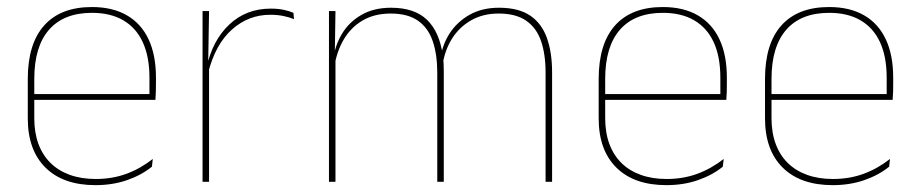

<svg xmlns="http://www.w3.org/2000/svg" viewBox="-20 -517 2612 546"><path d="M251.5 9.5Q160 9.5 109.5 -40.2Q59 -90 59 -180.5V-292.5Q59 -392.5 105.8 -444.8Q152.5 -497 241.5 -497Q300 -497 340.8 -473.5Q381.5 -450 402.5 -405.2Q423.5 -360.5 423.5 -296.5V-279.5Q423.5 -268.5 423.2 -257.5Q423 -246.5 422 -233H405Q405 -250.5 405 -266.5Q405 -282.5 405 -296Q405 -355.5 386.2 -396.5Q367.5 -437.5 331 -459Q294.5 -480.5 241.5 -480.5Q161.5 -480.5 119.5 -432.5Q77.5 -384.5 77.5 -292.5V-243.5V-239.5V-181Q77.5 -140 89.2 -108Q101 -76 123.5 -53.8Q146 -31.5 178.5 -19.8Q211 -8 252 -8Q299.5 -8 339.5 -22.8Q379.5 -37.5 414.5 -65L412 -43Q382.5 -19 341.5 -4.8Q300.5 9.5 251.5 9.5ZM67.5 -233V-249.5H415.5V-233Z M571.5 -308.5 562 -320.5 567.5 -325Q584 -402 632 -447.2Q680 -492.5 750 -492.5Q771 -492.5 787.2 -489Q803.5 -485.5 814.5 -480.5L816 -462.5Q803 -468 786 -471.5Q769 -475 748.5 -475Q687 -475 639.8 -433.2Q592.5 -391.5 571.5 -308.5ZM556 0V-485.5H574.5L572 -335L574.5 -332.5V0Z M1531.5 0V-310Q1531.5 -363 1518.5 -400.5Q1505.5 -438 1476.2 -458.2Q1447 -478.5 1398 -478.5Q1353.5 -478.5 1319.8 -459.2Q1286 -440 1265.2 -406.8Q1244.5 -373.5 1238.5 -331.5L1228 -351.5H1233Q1237.5 -389 1258.5 -421.8Q1279.5 -454.5 1315 -474.8Q1350.5 -495 1399 -495Q1454.5 -495 1487.5 -472.8Q1520.5 -450.5 1535.2 -409.2Q1550 -368 1550 -311V0ZM915.5 0V-485.5H934L932 -357.5H934V0ZM1223.5 0V-309.5Q1223.5 -362.5 1210.5 -400.2Q1197.5 -438 1168.5 -458.2Q1139.5 -478.5 1091 -478.5Q1045 -478.5 1011.2 -458.8Q977.5 -439 957.2 -404.2Q937 -369.5 930.5 -325L920 -344H927Q931.5 -385 951.5 -419.2Q971.5 -453.5 1007 -474.2Q1042.5 -495 1092 -495Q1158.5 -495 1194.2 -460.8Q1230 -426.5 1239.5 -358Q1241 -346.5 1241.5 -336Q1242 -325.5 1242 -314V0Z M1875 9.5Q1783.5 9.5 1733 -40.2Q1682.5 -90 1682.5 -180.5V-292.5Q1682.5 -392.5 1729.2 -444.8Q1776 -497 1865 -497Q1923.5 -497 1964.2 -473.5Q2005 -450 2026 -405.2Q2047 -360.5 2047 -296.5V-279.5Q2047 -268.5 2046.8 -257.5Q2046.5 -246.5 2045.5 -233H2028.5Q2028.5 -250.5 2028.5 -266.5Q2028.5 -282.5 2028.5 -296Q2028.5 -355.5 2009.8 -396.5Q1991 -437.5 1954.5 -459Q1918 -480.5 1865 -480.5Q1785 -480.5 1743 -432.5Q1701 -384.5 1701 -292.5V-243.5V-239.5V-181Q1701 -140 1712.8 -108Q1724.5 -76 1747 -53.8Q1769.5 -31.5 1802 -19.8Q1834.5 -8 1875.5 -8Q1923 -8 1963 -22.8Q2003 -37.5 2038 -65L2035.5 -43Q2006 -19 1965 -4.8Q1924 9.5 1875 9.5ZM1691 -233V-249.5H2039V-233Z M2348 9.5Q2256.5 9.5 2206 -40.2Q2155.5 -90 2155.5 -180.5V-292.5Q2155.5 -392.5 2202.2 -444.8Q2249 -497 2338 -497Q2396.5 -497 2437.2 -473.5Q2478 -450 2499 -405.2Q2520 -360.5 2520 -296.5V-279.5Q2520 -268.5 2519.8 -257.5Q2519.5 -246.5 2518.5 -233H2501.5Q2501.5 -250.5 2501.5 -266.5Q2501.5 -282.5 2501.5 -296Q2501.5 -355.5 2482.8 -396.5Q2464 -437.5 2427.5 -459Q2391 -480.5 2338 -480.5Q2258 -480.5 2216 -432.5Q2174 -384.5 2174 -292.5V-243.5V-239.5V-181Q2174 -140 2185.8 -108Q2197.5 -76 2220 -53.8Q2242.5 -31.5 2275 -19.8Q2307.5 -8 2348.5 -8Q2396 -8 2436 -22.8Q2476 -37.5 2511 -65L2508.5 -43Q2479 -19 2438 -4.8Q2397 9.5 2348 9.5ZM2164 -233V-249.5H2512V-233Z"/></svg>

Font: Anek Odia Medium Thin
Style: Regular
Weight: 250
Version: Version 1.003